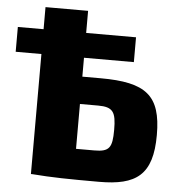

<svg xmlns="http://www.w3.org/2000/svg" viewBox="-66 -782 773 840"><g transform="rotate(5 321.0 -362.5)"><path d="M367 -444H287V-527H506V-636H287V-733H100V-636H-13V-527H100V0H105C193 7 266 8 400 8C563 8 634 -42 634 -218C634 -392 567 -444 367 -444ZM367 -127H287V-324H367C433 -324 446 -302 446 -224C446 -145 433 -127 367 -127Z"/></g></svg>

Font: Exo 2 Extra Bold
Style: Regular
Weight: 800
Designer: Natanael Gama
Version: Version 1.001;PS 001.001;hotconv 1.0.88;makeotf.lib2.5.64775